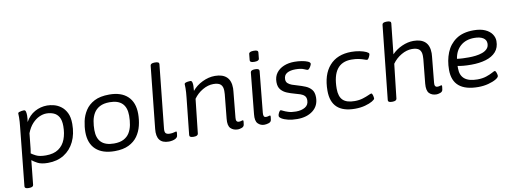

<svg xmlns="http://www.w3.org/2000/svg" viewBox="-71 -1178 4864 1812"><g transform="rotate(-10 2361.5 -272.0)"><path d="M82 208Q43 208 45 186L102 -373Q108 -427 108 -463Q108 -477 107.5 -486Q107 -495 107 -502Q107 -510 117.5 -514Q128 -518 141.5 -520Q155 -522 164 -522Q178 -522 182 -506Q186 -490 186 -470Q186 -440 180 -407Q214 -468 269 -498.5Q324 -529 388 -529Q418 -529 453 -520Q488 -511 519.5 -487.5Q551 -464 571.5 -423Q592 -382 592 -317Q592 -220 557 -147.5Q522 -75 457 -34.5Q392 6 303 6Q240 6 204.5 -13Q169 -32 152 -47L128 186Q126 208 86 208ZM296 -67Q371 -67 417 -98.5Q463 -130 484 -185.5Q505 -241 505 -311Q505 -367 486.5 -398.5Q468 -430 436.5 -443Q405 -456 368 -456Q335 -456 299.5 -440Q264 -424 232 -389.5Q200 -355 179 -300L164 -156Q163 -146 161 -134Q159 -122 157 -111Q169 -101 202 -84Q235 -67 296 -67Z M943 6Q826 6 763 -52Q700 -110 700 -219Q700 -269 711.5 -323Q723 -377 753.5 -424Q784 -471 839.5 -500Q895 -529 983 -529Q1097 -529 1159 -470.5Q1221 -412 1221 -303Q1221 -245 1207.5 -190Q1194 -135 1163 -91Q1132 -47 1078 -20.5Q1024 6 943 6ZM949 -66Q1005 -66 1041.5 -85Q1078 -104 1098 -137Q1118 -170 1126 -212Q1134 -254 1134 -300Q1134 -457 974 -457Q916 -457 879 -437Q842 -417 822 -383.5Q802 -350 794.5 -308Q787 -266 787 -223Q787 -66 949 -66Z M1462 6Q1339 6 1354 -134L1416 -730Q1418 -752 1458 -752H1462Q1502 -752 1500 -730L1437 -125Q1433 -90 1444.5 -78Q1456 -66 1485 -66Q1508 -66 1523.5 -71Q1539 -76 1544 -76Q1550 -76 1550 -68Q1550 -67 1549.5 -56.5Q1549 -46 1546 -32Q1542 -18 1527.5 -9.5Q1513 -1 1494.5 2.5Q1476 6 1462 6Z M2124 6Q2080 6 2054 -20Q2028 -46 2035 -112L2058 -344Q2059 -361 2059 -375Q2059 -416 2038 -436Q2017 -456 1968 -456Q1916 -456 1864.5 -426Q1813 -396 1779 -348L1743 -20Q1740 2 1701 2H1697Q1658 2 1660 -21L1697 -373Q1703 -427 1703 -463Q1703 -477 1702.5 -486Q1702 -495 1702 -502Q1702 -510 1712 -514Q1722 -518 1735.5 -520Q1749 -522 1759 -522Q1772 -522 1776.5 -506Q1781 -490 1780 -470Q1780 -449 1777 -424Q1815 -471 1875 -500Q1935 -529 1995 -529Q2068 -529 2106.5 -493.5Q2145 -458 2145 -385Q2145 -370 2143 -354L2119 -107Q2114 -64 2145 -64Q2159 -64 2168 -67.5Q2177 -71 2182 -71Q2188 -71 2188 -63Q2188 -62 2187.5 -53Q2187 -44 2184 -27Q2180 -8 2158.5 -1Q2137 6 2124 6Z M2376 6Q2340 6 2315 -19.5Q2290 -45 2297 -109L2336 -503Q2339 -525 2378 -525H2382Q2421 -525 2420 -503L2381 -107Q2379 -84 2384.5 -74Q2390 -64 2405 -64Q2419 -64 2428.5 -67.5Q2438 -71 2442 -71Q2448 -71 2448 -63Q2448 -62 2447.5 -53Q2447 -44 2444 -27Q2440 -8 2418 -1Q2396 6 2376 6ZM2387 -595Q2363 -595 2353.5 -601Q2344 -607 2345 -617L2351 -677Q2353 -699 2398 -699Q2422 -699 2431 -693.5Q2440 -688 2439 -677L2433 -617Q2431 -595 2387 -595Z M2692 7Q2643 7 2604.5 -2.5Q2566 -12 2544 -26Q2522 -40 2523 -53Q2523 -65 2532.5 -83.5Q2542 -102 2551 -102Q2556 -102 2573 -93Q2590 -84 2620 -74.5Q2650 -65 2693 -65Q2745 -65 2780 -86Q2815 -107 2815 -152Q2815 -179 2800.5 -194Q2786 -209 2761.5 -217.5Q2737 -226 2706 -234Q2672 -243 2637.5 -257Q2603 -271 2580.5 -297.5Q2558 -324 2558 -370Q2558 -422 2584.5 -457.5Q2611 -493 2656 -511.5Q2701 -530 2757 -530Q2792 -530 2826.5 -524.5Q2861 -519 2884 -509Q2907 -499 2907 -485Q2906 -477 2899.5 -464.5Q2893 -452 2884.5 -442.5Q2876 -433 2870 -433Q2863 -433 2835 -445.5Q2807 -458 2754 -458Q2704 -458 2673.5 -440Q2643 -422 2643 -382Q2643 -358 2658 -344Q2673 -330 2697.5 -321Q2722 -312 2752 -304Q2787 -294 2821.5 -280Q2856 -266 2878.5 -239.5Q2901 -213 2901 -165Q2901 -84 2843 -38.5Q2785 7 2692 7Z M3246 6Q3018 6 3018 -206Q3018 -360 3092.5 -444.5Q3167 -529 3303 -529Q3343 -529 3381 -521.5Q3419 -514 3443.5 -502.5Q3468 -491 3468 -481Q3468 -474 3463 -461.5Q3458 -449 3451 -439Q3444 -429 3438 -429Q3431 -429 3412.5 -436Q3394 -443 3363.5 -450Q3333 -457 3291 -457Q3107 -457 3107 -210Q3107 -135 3142.5 -100.5Q3178 -66 3255 -66Q3299 -66 3334 -77Q3369 -88 3391.5 -98.5Q3414 -109 3420 -109Q3429 -109 3434 -90Q3439 -71 3439 -59Q3439 -49 3413 -33.5Q3387 -18 3343 -6Q3299 6 3246 6Z M4027 6Q3983 6 3957.5 -20Q3932 -46 3938 -112L3961 -344Q3962 -361 3962 -375Q3962 -416 3941 -436Q3920 -456 3871 -456Q3820 -456 3768.5 -426Q3717 -396 3683 -348L3646 -20Q3643 2 3604 2H3600Q3561 2 3563 -20L3638 -730Q3640 -752 3680 -752H3684Q3724 -752 3722 -730L3691 -437Q3730 -478 3786.5 -503.5Q3843 -529 3898 -529Q3971 -529 4009.5 -493.5Q4048 -458 4048 -385Q4048 -370 4046 -354L4022 -107Q4017 -64 4048 -64Q4062 -64 4071 -67.5Q4080 -71 4085 -71Q4091 -71 4091 -63Q4091 -62 4090.5 -53Q4090 -44 4087 -27Q4083 -8 4061.5 -1Q4040 6 4027 6Z M4427 6Q4182 6 4182 -201Q4182 -291 4212 -365.5Q4242 -440 4306.5 -484.5Q4371 -529 4474 -529Q4540 -529 4583.5 -509.5Q4627 -490 4648.5 -458.5Q4670 -427 4670 -392Q4670 -329 4635 -289.5Q4600 -250 4538.5 -231.5Q4477 -213 4398 -213Q4355 -213 4323 -216Q4291 -219 4268 -224Q4268 -218 4268 -212.5Q4268 -207 4268 -200Q4268 -66 4431 -66Q4480 -66 4517 -78.5Q4554 -91 4576.5 -103.5Q4599 -116 4604 -116Q4613 -116 4619.5 -97Q4626 -78 4626 -67Q4626 -52 4597.5 -35Q4569 -18 4523.5 -6Q4478 6 4427 6ZM4388 -285Q4419 -285 4453 -289Q4487 -293 4516.5 -303.5Q4546 -314 4564.5 -333.5Q4583 -353 4583 -384Q4583 -419 4552.5 -438Q4522 -457 4468 -457Q4388 -457 4337 -413Q4286 -369 4274 -291Q4303 -287 4331 -286Q4359 -285 4388 -285Z"/></g></svg>

Font: Asap Semi Expanded Semi Expanded Regular
Style: Italic
Weight: 400
Width: 6
Italic angle: -6°
Designer: Pablo Cosgaya
Foundry: Omnibus-Type
Version: Version 3.001; ttfautohint (v1.8.4.7-5d5b)